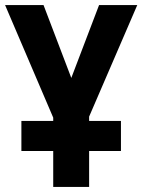

<svg xmlns="http://www.w3.org/2000/svg" viewBox="-20 -734 559 754"><path d="M189 0V-141H64V-259H189V-272L0 -714H151L260 -428L369 -714H519L330 -276V-259H455V-141H330V0Z"/></svg>

Font: Noto Sans Condensed
Style: Bold
Weight: 700
Width: 3
Designer: Monotype Design Team
Foundry: Monotype Imaging Inc.
Version: Version 2.013; ttfautohint (v1.8.4.7-5d5b)